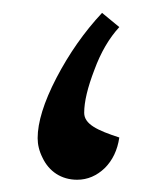

<svg xmlns="http://www.w3.org/2000/svg" viewBox="-20 -225 252 304"><path d="M141.6 -204.6C113.3 -174.3 89.4 -140.1 69.3 -101.6C49.3 -63 39.6 -31.2 39.6 -6.3C39.6 3.9 42 14.2 47.4 24.9C57.6 46.4 77.1 59.6 102.1 59.6C118.7 59.6 133.3 53.2 146 41C158.2 28.8 166 12.7 168.9 -7.3C134.3 -18.6 113.3 -28.3 113.3 -46.4C113.3 -64 118.7 -86.4 129.4 -114.3C139.6 -142.1 152.8 -164.6 168.9 -182.1Z"/></svg>

Font: Noto Naskh Arabic
Style: Regular
Weight: 400
Designer: Monotype Design Team
Foundry: Monotype Imaging Inc.
Version: Version 1.07